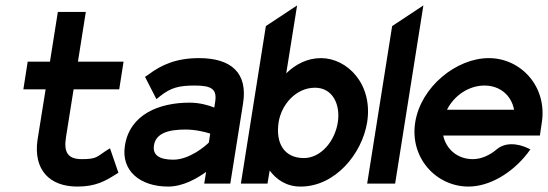

<svg xmlns="http://www.w3.org/2000/svg" viewBox="-20 -676 2018 707"><path d="M66 -347H148L118 -160C103 -52 161 11 265 11C333 11 368 -10 405 -33L416 -40L385 -130L369 -120C336 -98 335 -90 281 -90C230 -90 214 -115 223 -171L251 -347H419L435 -449H267L296 -632H193L164 -449H82Z M440 -140C425 -47 496 11 599 11C655 11 707 -20 739 -43L732 0H828L875 -295C893 -407 832 -462 713 -462C630 -462 575 -438 526 -401L514 -393L556 -311L571 -323C609 -353 639 -361 697 -361C761 -361 780 -347 772 -299L769 -280C749 -288 716 -298 678 -298C566 -298 458 -255 440 -140ZM547 -141C554 -185 599 -199 663 -199C700 -199 736 -190 754 -184L749 -151C735 -137 677 -88 618 -88C567 -88 541 -105 547 -141Z M867 0H965L973 -48C998 -15 1034 11 1087 11C1214 11 1313 -109 1332 -226C1354 -367 1258 -462 1162 -462C1111 -462 1068 -439 1034 -406L1074 -656L959 -580ZM1006 -226C1016 -290 1069 -353 1140 -353C1205 -353 1234 -291 1224 -226C1213 -155 1161 -94 1099 -94C1027 -94 994 -148 1006 -226Z M1332 0H1435L1539 -656L1424 -580Z M1509 -226C1488 -95 1586 11 1705 11C1782 11 1865 -38 1922 -111L1933 -126L1918 -133C1917 -133 1854 -164 1809 -126C1783 -104 1752 -90 1721 -90C1665 -90 1623 -126 1612 -177H1968L1975 -224C1996 -356 1899 -462 1780 -462C1661 -462 1530 -357 1509 -226ZM1626 -272C1652 -324 1706 -361 1764 -361C1821 -361 1863 -325 1873 -272Z"/></svg>

Font: Charger Sport
Style: BlkNrwObl
Weight: 900
Designer: Jasper
Foundry: Cannot Into Space Fonts
Version: Version 1.1